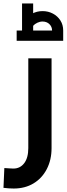

<svg xmlns="http://www.w3.org/2000/svg" viewBox="-41 -838 384 1106"><path d="M38 248Q25 248 10 247Q-5 246 -21 244L-16 130Q0 131 14.5 132Q29 133 36 133Q75 133 98.5 102Q122 71 122 15V-502H256V15Q256 83 228.5 136Q201 189 152 218.5Q103 248 38 248ZM86 -662Q86 -695 101.5 -720Q117 -745 144.5 -759.5Q172 -774 204 -774Q237 -774 264 -759.5Q291 -745 307 -720Q323 -695 323 -662H259Q259 -684 243.5 -699Q228 -714 204 -714Q189 -714 174 -707Q159 -700 149.5 -689Q140 -678 140 -662ZM55 -603V-662H323V-603ZM86 -662V-818H150V-662Z"/></svg>

Font: Cairo Play
Style: Bold
Weight: 700
Version: Version 3.119